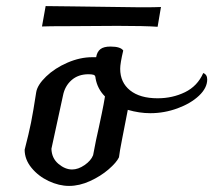

<svg xmlns="http://www.w3.org/2000/svg" viewBox="-20 -603 701 631"><path d="M661 -342Q661 -314 634 -288.5Q607 -263 563.5 -247Q520 -231 474 -231Q438 -231 400 -242Q399 -235 397 -226.5Q395 -218 393 -206Q390 -190 381.5 -147Q373 -104 371 -86Q363 -69 337 -46.5Q311 -24 276 -8Q241 8 207 8Q174 8 140 -8Q106 -24 83.5 -51.5Q61 -79 61 -111Q75 -165 82 -200Q89 -235 99 -300Q103 -324 131.5 -351.5Q160 -379 201.5 -397Q243 -415 283 -415H296Q299 -433 310 -441.5Q321 -450 343 -450Q376 -450 385 -437Q375 -395 375 -377Q375 -332 407.5 -306Q440 -280 498 -280Q547 -280 588 -300Q629 -320 648 -363Q661 -358 661 -342ZM286 -93Q296 -147 305 -185Q308 -199 314.5 -230Q321 -261 325 -286Q300 -311 294 -346Q294 -350 292.5 -353Q291 -356 288 -357Q282 -359 271 -359Q237 -359 215 -339.5Q193 -320 187 -289Q166 -191 149 -114Q150 -83 172 -64.5Q194 -46 217 -46Q237 -46 258 -60.5Q279 -75 286 -93ZM366 -518 210 -517Q136 -517 118 -516L130 -583L217 -582Q421 -579 442 -579Q492 -579 509 -580L498 -515Q456 -518 366 -518Z"/></svg>

Font: Charmonman
Style: Bold
Weight: 700
Designer: Ekaluck Peanpanawate
Foundry: Cadson Demak Co.,Ltd.
Version: Version 1.000; ttfautohint (v1.6)